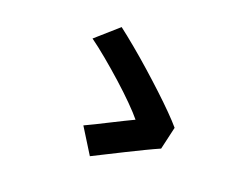

<svg xmlns="http://www.w3.org/2000/svg" viewBox="-91 -814 1182 930"><g transform="rotate(15 500.0 -349.0)"><path d="M749 -152Q719 -142 675.5 -125.5Q632 -109 585 -90.5Q538 -72 495.5 -55Q453 -38 425 -27L356 -163Q379 -171 410.5 -183.5Q442 -196 476 -209.5Q510 -223 540.5 -235Q571 -247 593 -255Q574 -283 538.5 -325.5Q503 -368 458.5 -415.5Q414 -463 369.5 -507Q325 -551 290 -581L412 -671Q448 -638 491.5 -595Q535 -552 578.5 -506Q622 -460 662.5 -415Q703 -370 735 -331.5Q767 -293 786 -266Z"/></g></svg>

Font: Noto Sans JP Thin ExtraBold
Style: Regular
Weight: 800
Version: Version 2.004-H2;hotconv 1.0.118;makeotfexe 2.5.65603